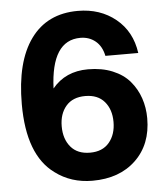

<svg xmlns="http://www.w3.org/2000/svg" viewBox="-53 -779 722 838"><g transform="rotate(-5 308.0 -360.0)"><path d="M318.8 12.2Q225.1 12.2 155.8 -40Q40 -124 40 -347.2Q40 -532.7 112.1 -632.3Q184.1 -731.9 318.8 -731.9Q416.5 -731.9 484.6 -676.5Q552.7 -621.1 565.9 -525.9H421.9Q413.1 -568.8 385.5 -591.3Q357.9 -613.8 319.8 -613.8Q192.4 -613.8 184.1 -403.8Q241.7 -474.1 340.8 -474.1Q401.4 -474.1 448.2 -454.8Q495.1 -435.5 523.4 -402.1Q551.8 -368.7 565.9 -327.1Q580.1 -285.6 580.1 -238.8Q580.1 -124.5 508.8 -56.2Q437.5 12.2 318.8 12.2ZM205.1 -235.8Q205.1 -180.2 234.4 -145.5Q263.7 -110.8 318.8 -110.8Q373.5 -110.8 402.8 -145.8Q432.1 -180.7 432.1 -235.8Q432.1 -290.5 402.8 -324.7Q373.5 -358.9 318.8 -358.9Q263.7 -358.9 234.4 -324.7Q205.1 -290.5 205.1 -235.8Z"/></g></svg>

Font: Aspekta 400
Style: Bold
Weight: 700
Designer: Ivo Dolenc
Version: Version 2.000